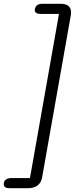

<svg xmlns="http://www.w3.org/2000/svg" viewBox="-48 -802 397 1019"><path d="M-28 176Q-28 159 -17 151Q-6 143 14 143H111L265 -728H168Q133 -728 137 -754Q143 -782 177 -782H272Q329 -782 329 -737Q329 -728 328 -722L176 137Q166 197 99 197H4Q-28 197 -28 176Z"/></svg>

Font: Kodchasan Light
Style: Italic
Weight: 300
Italic angle: -10°
Version: Version 1.000; ttfautohint (v1.6)